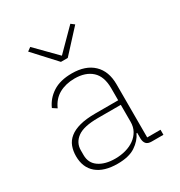

<svg xmlns="http://www.w3.org/2000/svg" viewBox="-180 -887 961 1024"><g transform="rotate(-30 300.0 -374.5)"><path d="M464 0Q441 0 431 -11Q421 -22 420 -42V-79H416Q398 -41 358 -14.5Q318 12 248 12Q165 12 120 -26Q75 -64 75 -134Q75 -166 85 -193Q95 -220 119 -239.5Q143 -259 182 -269.5Q221 -280 278 -280H419V-354Q419 -427 380.5 -462Q342 -497 275 -497Q221 -497 180 -474.5Q139 -452 118 -404L92 -421Q113 -469 158.5 -498.5Q204 -528 276 -528Q360 -528 407 -483.5Q454 -439 454 -358V-31H536V0ZM251 -18Q285 -18 315.5 -26.5Q346 -35 369 -51.5Q392 -68 405.5 -92Q419 -116 419 -148V-252H279Q190 -252 151.5 -223.5Q113 -195 113 -149V-119Q113 -70 151 -44Q189 -18 251 -18ZM257 -610 133 -745 155 -761 278 -636 402 -761 423 -745 299 -610Z"/></g></svg>

Font: IBM Plex Mono ExtLt
Style: Regular
Weight: 200
Monospace: yes
Designer: Mike Abbink, Paul van der Laan, Pieter van Rosmalen
Foundry: Bold Monday
Version: Version 2.3